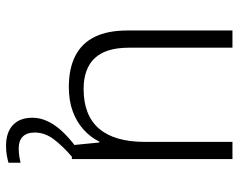

<svg xmlns="http://www.w3.org/2000/svg" viewBox="-97 -475 790 636"><g transform="rotate(90 298.0 -157.0)"><path d="M268 10Q207 10 165 -11.5Q123 -33 102 -76Q81 -119 81 -184V-532H138V-189Q138 -113 172.5 -76Q207 -39 275 -39Q362 -39 406 -90Q450 -141 450 -242V-532H507V0H461L452 -91H449Q435 -62 409.5 -39Q384 -16 349 -3Q314 10 268 10ZM419 123Q419 149 432.5 162.5Q446 176 471 176Q486 176 498.5 174Q511 172 519 170V210Q508 213 494.5 215.5Q481 218 463 218Q419 218 394.5 195.5Q370 173 370 130Q370 104 382.5 78.5Q395 53 417 30Q439 7 466 -13L499 0Q465 29 442 59Q419 89 419 123Z"/></g></svg>

Font: Noto Sans Symbols Light
Style: Regular
Weight: 300
Version: Version 2.002